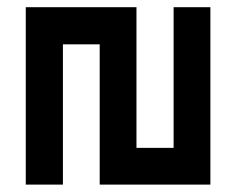

<svg xmlns="http://www.w3.org/2000/svg" viewBox="-20 -500 640 520"><path d="M150.4 0Q125 0 49.8 0Q49.8 -120.1 49.8 -480.5Q125 -480.5 349.6 -480.5Q349.6 -384.8 349.6 -99.6Q375 -99.6 450.2 -99.6Q450.2 -195.3 450.2 -480.5Q474.6 -480.5 549.8 -480.5Q549.8 -360.4 549.8 0Q474.6 0 250 0Q250 -94.7 250 -379.9Q224.6 -379.9 150.4 -379.9Q150.4 -285.2 150.4 0Z"/></svg>

Font: Alibu-Mazigh Belqasem 1
Style: Bold
Weight: 400
Designer: Mazigh Mubarik Belqasem
Version: Version 1.0